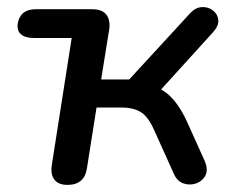

<svg xmlns="http://www.w3.org/2000/svg" viewBox="-20 -514 660 541"><path d="M170 7Q145 7 133.5 -7.5Q122 -22 126 -49L182 -407H75Q51 -407 39 -417.5Q27 -428 30 -448Q37 -488 81 -488H240Q267 -488 279 -473.5Q291 -459 288 -433L265 -290H344L516 -477Q531 -493 548.5 -494Q566 -495 579.5 -485Q593 -475 595 -458.5Q597 -442 581 -424L434 -262Q476 -239 507 -171L557 -60Q567 -36 559 -20Q551 -4 533.5 2.5Q516 9 497.5 3Q479 -3 470 -24L415 -146Q398 -185 377 -198Q356 -211 322 -211H252L225 -40Q218 7 170 7Z"/></svg>

Font: Nunito SemiBold
Style: Italic
Weight: 600
Italic angle: -9°
Designer: Vernon Adams
Foundry: Vernon Adams
Version: Version 3.601; ttfautohint (v1.8.2.53-6de2)